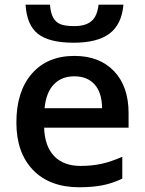

<svg xmlns="http://www.w3.org/2000/svg" viewBox="-20 -788 616 818"><path d="M317.9 9.8Q191.9 9.8 120.8 -63.7Q49.8 -137.2 49.8 -266.1Q49.8 -398.4 115.7 -474.1Q181.6 -549.8 296.9 -549.8Q403.8 -549.8 465.8 -484.9Q527.8 -419.9 527.8 -306.2V-244.1H168Q170.4 -165.5 210.4 -123.3Q250.5 -81.1 323.2 -81.1Q371.1 -81.1 412.4 -90.1Q453.6 -99.1 501 -120.1V-26.9Q459 -6.8 416 1.5Q373 9.8 317.9 9.8ZM296.9 -462.9Q242.2 -462.9 209.2 -428.2Q176.3 -393.6 169.9 -327.1H415Q414.1 -394 382.8 -428.5Q351.6 -462.9 296.9 -462.9ZM293.9 -606Q190.4 -606 142.3 -643.3Q94.2 -680.7 88.9 -768.1H192.9Q195.8 -732.9 206.3 -713.4Q216.8 -693.8 236.6 -685.3Q256.3 -676.8 296.9 -676.8Q344.7 -676.8 369.6 -698Q394.5 -719.2 399.9 -768.1H505.9Q498.5 -684.1 446.8 -645Q395 -606 293.9 -606Z"/></svg>

Font: JBL Sans
Style: Semibold
Weight: 600
Version: Version 1.10